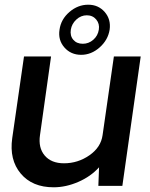

<svg xmlns="http://www.w3.org/2000/svg" viewBox="-20 -790 637 816"><path d="M325 -557Q281 -557 253.5 -588.5Q226 -620 233 -664Q239 -708 275 -739Q311 -770 355 -770Q398 -770 425 -739Q452 -708 446 -664Q439 -620 403.5 -588.5Q368 -557 325 -557ZM281 -664Q277 -638 291.5 -621Q306 -604 332 -604Q357 -604 376.5 -621Q396 -638 400 -664Q404 -689 389 -707Q374 -725 349 -725Q324 -725 304.5 -707Q285 -689 281 -664ZM578 -550 500 0H398L401 -79Q366 -40 313 -17Q260 6 208 6Q117 6 68 -52.5Q19 -111 32 -203L82 -550H197L150 -216Q142 -162 170 -129Q198 -96 252 -96Q311 -96 360 -130Q409 -164 416 -216L464 -550Z"/></svg>

Font: Oakes Grotesk Medium
Style: Italic
Weight: 500
Italic angle: -8°
Designer: Samuel Oakes
Foundry: Samuel Oakes
Version: Version 1.000;PS 001.000;hotconv 1.0.88;makeotf.lib2.5.64775